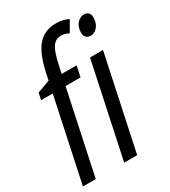

<svg xmlns="http://www.w3.org/2000/svg" viewBox="-192 -857 838 949"><g transform="rotate(-30 227.5 -382.5)"><path d="M282.2 -765.1Q321.8 -765.1 353 -749.5L317.9 -688Q295.4 -700.2 272.5 -700.2Q241.7 -699.2 223.9 -672.4Q206.1 -645.5 191.9 -577.1L182.6 -534.2H268.1L254.9 -472.7H169.4L68.8 0H-4.4L96.2 -472.7H29.8L38.1 -511.7Q50.8 -516.6 110.4 -538.1L118.7 -578.6Q139.6 -675.8 178 -720.5Q216.3 -765.1 282.2 -765.1ZM389.6 -719.7Q405.3 -733.9 425.3 -733.9Q445.3 -733.9 453.6 -719.7Q458.5 -710.9 458.5 -700.2Q458.5 -661.6 436.5 -640.6Q421.9 -626 402.1 -626Q382.3 -626 373 -640.6Q367.2 -649.9 367.2 -660.2Q367.2 -698.2 389.6 -719.7ZM305.2 0H231L344.7 -534.7H418.9Z"/></g></svg>

Font: Open Sans Hebrew Condensed
Style: Italic
Weight: 400
Width: 3
Italic angle: -12°
Foundry: Ascender Corporation, Yanek Iontef
Version: Version 2.001;PS 002.001;hotconv 1.0.70;makeotf.lib2.5.58329